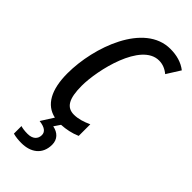

<svg xmlns="http://www.w3.org/2000/svg" viewBox="-299 -781 1077 1077"><g transform="rotate(45 239.0 -242.5)"><path d="M259 124C259 82 232 55 190 47L215 10C253 8 293 0 329 -16V-108C294 -92 260 -81 226 -81C168 -81 142 -124 142 -227C142 -351 207 -634 349 -634C377 -634 403 -624 427 -604L478 -685C442 -713 398 -725 348 -725C142 -725 36 -428 36 -220C36 -90 79 -12 162 6L115 80C159 85 180 101 180 127C180 159 157 179 118 179C94 179 75 176 63 172V232C84 238 107 240 130 240C203 240 259 202 259 124Z"/></g></svg>

Font: Noto Sans UI Condensed Medium
Style: Italic
Weight: 500
Width: 3
Italic angle: -12°
Designer: Monotype Design Team
Foundry: Monotype Imaging Inc.
Version: Version 1.901